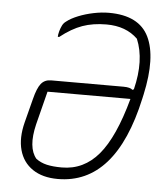

<svg xmlns="http://www.w3.org/2000/svg" viewBox="-52 -755 704 812"><g transform="rotate(5 300.0 -349.5)"><path d="M378 -709Q506 -709 547.5 -623.5Q589 -538 554 -378L550 -360Q469 10 223 10Q158 10 116 -18.5Q74 -47 60 -98Q46 -149 63 -216L89 -317Q101 -365 116.5 -384Q132 -403 159 -403H466Q495 -403 505 -393L511 -396Q542 -522 505 -610Q455 -659 372 -659Q315 -659 270 -643Q225 -627 177 -589H171Q171 -598 175 -613Q179 -627 184.5 -638Q190 -649 200 -656Q219 -671 249 -683Q279 -695 313 -702Q347 -709 378 -709ZM236 -40Q329 -40 392 -114.5Q455 -189 500 -354H148L112 -212Q88 -112 126 -67Q146 -52 172 -46Q198 -40 236 -40Z"/></g></svg>

Font: Recursive Sn Csl St Lt
Style: Italic
Weight: 300
Italic angle: -15°
Version: Version 1.079;hotconv 1.0.112;makeotfexe 2.5.65598; ttfautoh